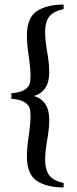

<svg xmlns="http://www.w3.org/2000/svg" viewBox="-20 -720 339 842"><path d="M30 -311Q68 -314 86.5 -325.5Q105 -337 109.5 -351.5Q114 -366 114 -387Q114 -419 106 -473Q98 -529 98 -563Q98 -643 142 -671.5Q186 -700 259 -700V-680Q215 -671 196.5 -648Q178 -625 178 -579Q178 -541 187 -492Q188 -486 192 -460Q196 -434 196 -404Q196 -318 128 -299Q196 -280 196 -194Q196 -164 192 -138Q188 -112 187 -106Q178 -57 178 -19Q178 26 197 50Q216 74 259 82V102Q186 102 142 73.5Q98 45 98 -35Q98 -69 106 -125Q114 -179 114 -211Q114 -232 109.5 -246.5Q105 -261 86.5 -272.5Q68 -284 30 -287Z"/></svg>

Font: FFF_NEPSZA-BADSAG Bold
Style: Regular
Weight: 700
Designer: bBox Type GmbH
Foundry: bBox Type GmbH
Version: Version 0.002